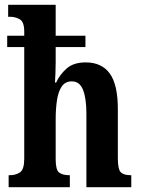

<svg xmlns="http://www.w3.org/2000/svg" viewBox="-20 -780 588 800"><path d="M16 0V-50H21Q46 -50 63.5 -62Q81 -74 81 -119V-584H10V-631H81V-648Q81 -689 62.5 -699.5Q44 -710 24 -710H14V-760H212V-631H336V-584H212V-521Q212 -497 211 -473.5Q210 -450 209 -436H214Q228 -468 257 -494Q286 -520 337 -520Q404 -520 437.5 -473.5Q471 -427 471 -326V-121Q471 -74 483.5 -62Q496 -50 524 -50H527V0H340V-306Q340 -370 326 -405.5Q312 -441 279 -441Q252 -441 237.5 -420Q223 -399 217.5 -363Q212 -327 212 -284V-116Q212 -72 226.5 -61Q241 -50 268 -50H271V0Z"/></svg>

Font: Noto Serif ExtraCondensed
Style: Bold
Weight: 700
Width: 2
Designer: Monotype Design Team
Foundry: Monotype Imaging Inc.
Version: Version 2.014; ttfautohint (v1.8.4.7-5d5b)